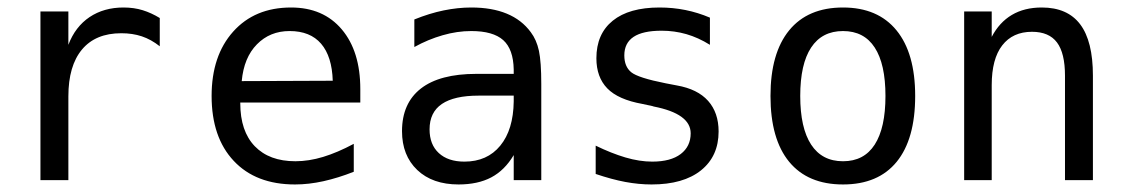

<svg xmlns="http://www.w3.org/2000/svg" viewBox="-20 -485 3040 517"><path d="M410.2 -360.4Q386.7 -378.9 361.8 -387.2Q336.9 -395.5 306.6 -395.5Q237.3 -395.5 200.7 -351.6Q164.1 -307.6 164.1 -225.6V0H88.9V-454.1H164.1V-364.3Q182.6 -413.1 221.2 -439Q259.8 -464.8 312.5 -464.8Q340.8 -464.8 364.3 -457.5Q387.7 -450.2 410.2 -436.5Z M950.2 -245.1V-209H627V-207Q627 -131.8 666 -91.3Q705.1 -50.8 775.4 -50.8Q811.5 -50.8 850.1 -62.5Q888.7 -74.2 932.6 -97.7V-22.5Q890.6 -5.9 851.1 2.9Q811.5 11.7 774.4 11.7Q668.9 11.7 609.4 -51.8Q549.8 -115.2 549.8 -226.6Q549.8 -335 607.9 -399.9Q666 -464.8 763.7 -464.8Q850.6 -464.8 900.4 -405.8Q950.2 -346.7 950.2 -245.1ZM876 -267.6Q874 -333 844.7 -367.2Q815.4 -401.4 759.8 -401.4Q707 -401.4 671.9 -365.7Q636.7 -330.1 630.9 -266.6Z M1268.6 -227.5Q1203.1 -227.5 1169.9 -205.1Q1136.7 -182.6 1136.7 -136.7Q1136.7 -95.7 1161.6 -72.8Q1186.5 -49.8 1230.5 -49.8Q1292 -49.8 1327.1 -92.8Q1362.3 -135.7 1363.3 -211.9V-227.5ZM1437.5 -258.8V0H1363.3V-67.4Q1338.9 -26.4 1302.7 -7.3Q1266.6 11.7 1214.8 11.7Q1144.5 11.7 1103.5 -27.3Q1062.5 -66.4 1062.5 -131.8Q1062.5 -207 1113.3 -246.6Q1164.1 -286.1 1262.7 -286.1H1363.3V-297.9Q1362.3 -352.5 1335 -377Q1307.6 -401.4 1249 -401.4Q1210.9 -401.4 1171.9 -390.1Q1132.8 -378.9 1095.7 -358.4V-432.6Q1136.7 -449.2 1174.8 -457Q1212.9 -464.8 1249 -464.8Q1304.7 -464.8 1344.7 -448.2Q1384.8 -431.6 1409.2 -398.4Q1424.8 -377.9 1431.2 -348.1Q1437.5 -318.4 1437.5 -258.8Z M1891.6 -437.5V-364.3Q1860.4 -383.8 1828.1 -393.1Q1795.9 -402.3 1761.7 -402.3Q1710.9 -402.3 1686 -385.7Q1661.1 -369.1 1661.1 -335.9Q1661.1 -305.7 1679.7 -290.5Q1698.2 -275.4 1772.5 -260.7L1802.7 -254.9Q1858.4 -245.1 1886.7 -213.4Q1915 -181.6 1915 -130.9Q1915 -64.5 1867.7 -26.4Q1820.3 11.7 1734.4 11.7Q1700.2 11.7 1663.6 4.9Q1627 -2 1584 -16.6V-92.8Q1626 -72.3 1664.1 -61Q1702.1 -49.8 1736.3 -49.8Q1786.1 -49.8 1813 -70.3Q1839.8 -90.8 1839.8 -126Q1839.8 -178.7 1740.2 -198.2L1737.3 -199.2L1710 -205.1Q1644.5 -216.8 1615.2 -247.1Q1585.9 -277.3 1585.9 -328.1Q1585.9 -393.6 1629.9 -429.2Q1673.8 -464.8 1755.9 -464.8Q1792 -464.8 1825.7 -458Q1859.4 -451.2 1891.6 -437.5Z M2250 -401.4Q2193.4 -401.4 2164.1 -356.9Q2134.8 -312.5 2134.8 -226.6Q2134.8 -140.6 2164.1 -95.7Q2193.4 -50.8 2250 -50.8Q2306.6 -50.8 2335.4 -95.7Q2364.3 -140.6 2364.3 -226.6Q2364.3 -312.5 2335.4 -356.9Q2306.6 -401.4 2250 -401.4ZM2250 -464.8Q2343.8 -464.8 2394 -403.3Q2444.3 -341.8 2444.3 -226.6Q2444.3 -110.4 2394.5 -49.3Q2344.7 11.7 2250 11.7Q2155.3 11.7 2105 -49.3Q2054.7 -110.4 2054.7 -226.6Q2054.7 -341.8 2105 -403.3Q2155.3 -464.8 2250 -464.8Z M2922.9 -281.2V0H2847.7V-281.2Q2847.7 -341.8 2826.2 -370.6Q2804.7 -399.4 2758.8 -399.4Q2707 -399.4 2678.7 -362.8Q2650.4 -326.2 2650.4 -255.9V0H2576.2V-454.1H2650.4V-385.7Q2670.9 -424.8 2704.6 -444.8Q2738.3 -464.8 2785.2 -464.8Q2854.5 -464.8 2888.7 -419.4Q2922.9 -374 2922.9 -281.2Z"/></svg>

Font: BabelStone Coelbren y Beirdd
Style: Regular
Weight: 400
Designer: Andrew West
Foundry: BabelStone
Version: Version 1.00;September 27, 2022